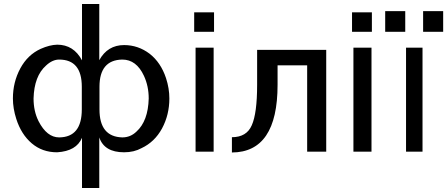

<svg xmlns="http://www.w3.org/2000/svg" viewBox="-20 -761 2252 967"><path d="M480 -458V-741H393V-457Q351 -536 268 -536Q230 -535 185 -515Q119 -485 82 -416Q45 -347 45 -265Q45 -215 62 -162Q87 -84 140 -39Q193 6 267 6H268Q365 0 393 -67V186H480V-69Q505 6 605 6Q655 6 693 -15Q759 -46 796 -114Q833 -183 833 -265Q833 -316 816 -368Q790 -446 734 -490Q676 -534 605 -534Q522 -534 480 -458ZM481 -324Q481 -459 596 -461Q667 -461 705 -379Q729 -327 729 -265Q726 -151 667 -98Q637 -69 596 -69Q481 -72 481 -210ZM392 -324V-210Q392 -70 278 -69Q216 -69 174 -151Q149 -201 149 -265Q152 -378 212 -431Q244 -461 278 -461Q392 -461 392 -324Z M958 -601H1058V-699H958ZM965 3H1056V-521H965Z M1623 -510H1275V-334Q1275 -190 1248 -130Q1222 -70 1148 -70V7Q1378 6 1378 -334V-432H1527V3H1623Z M1753 -601H1853V-699H1753ZM1760 3H1851V-521H1760Z M2111 -705V-601H2212V-705ZM1920 -705V-601H2021V-705ZM2025 3H2108V-521H2025Z"/></svg>

Font: Sawarabi Gothic
Style: Regular
Weight: 400
Designer: mshio (mshio@users.sourceforge.jp)
Version: Version 20141215